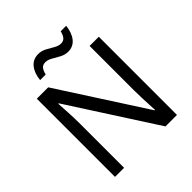

<svg xmlns="http://www.w3.org/2000/svg" viewBox="-240 -1076 1240 1240"><g transform="rotate(-45 380.0 -456.5)"><path d="M663 0H558L176 -593H172Q174 -558 177 -506Q180 -454 180 -399V0H97V-714H201L582 -123H586Q585 -139 583.5 -171Q582 -203 580.5 -241Q579 -279 579 -311V-714H663ZM197 -784Q203 -843 231.5 -877.5Q260 -912 307 -912Q337 -912 363.5 -897.5Q390 -883 414 -869Q438 -855 459 -855Q482 -855 494.5 -869.5Q507 -884 514 -913H564Q558 -855 530 -820Q502 -785 455 -785Q427 -785 400.5 -799Q374 -813 349.5 -827.5Q325 -842 303 -842Q279 -842 267 -827.5Q255 -813 248 -784Z"/></g></svg>

Font: Noto Sans Nabataean
Style: Regular
Weight: 400
Designer: Monotype Design Team
Foundry: Monotype Imaging Inc.
Version: Version 2.001; ttfautohint (v1.8.4.7-5d5b)